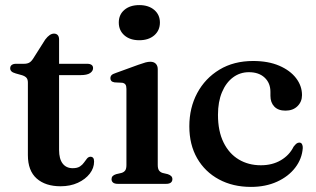

<svg xmlns="http://www.w3.org/2000/svg" viewBox="-20 -722 1240 754"><path d="M67 -426.5 42 -433.5Q29.5 -437 24.8 -442Q20 -447 20 -453.5Q20 -462.5 26.2 -467Q32.5 -471.5 42.5 -471.5H74Q86.5 -471.5 94.5 -475.8Q102.5 -480 110 -491.5L157.5 -566.5Q166.5 -578.5 175 -584.2Q183.5 -590 192 -590Q201.5 -590 206.8 -584Q212 -578 212 -567V-133Q212 -98 226 -79.8Q240 -61.5 265.5 -61.5Q283.5 -61.5 293.8 -68.2Q304 -75 310 -83.8Q316 -92.5 321.5 -99.2Q327 -106 335 -106.5Q342 -106.5 345.8 -102Q349.5 -97.5 349.5 -87.5Q349.5 -62 332.5 -40Q315.5 -18 285.8 -4.2Q256 9.5 218 9.5Q158.5 9.5 124 -21Q89.5 -51.5 89.5 -113V-397.5Q89.5 -410 84.2 -416.2Q79 -422.5 67 -426.5ZM161 -427V-471.5H322.5Q333.5 -471.5 339.5 -467.2Q345.5 -463 345.5 -454.5Q345.5 -443 333.8 -435Q322 -427 296 -427Z M599.5 -450.5V-74.5Q599.5 -60 604.2 -53Q609 -46 618 -43L639 -38Q648 -35 652.5 -30.2Q657 -25.5 657 -18.5Q657 -10 651 -5Q645 0 632 0H443Q430 0 424 -5Q418 -10 418 -18.5Q418 -25.5 422.2 -30.2Q426.5 -35 436 -38L457.5 -43Q467 -46 471.8 -52.8Q476.5 -59.5 476.5 -74V-373Q476.5 -385 472.5 -390.2Q468.5 -395.5 460 -397L430 -398.5Q421 -400 417.2 -404.2Q413.5 -408.5 413.5 -414.5Q413.5 -422 418 -426.8Q422.5 -431.5 435 -435.5L523 -467.5Q541 -474 551.5 -476.8Q562 -479.5 570 -479.5Q584.5 -479.5 592 -471.5Q599.5 -463.5 599.5 -450.5ZM527 -564Q490.5 -564 468.5 -583.2Q446.5 -602.5 446.5 -633.5Q446.5 -664.5 468.5 -683.2Q490.5 -702 527 -702Q563.5 -702 585.8 -683Q608 -664 608 -633.5Q608 -602.5 585.8 -583.2Q563.5 -564 527 -564Z M1166 -348.5Q1166 -322.5 1148.2 -305Q1130.5 -287.5 1101 -287.5Q1072.5 -287.5 1057.2 -303.5Q1042 -319.5 1042 -345.5V-361Q1042 -396 1019.2 -417.2Q996.5 -438.5 957.5 -438.5Q922.5 -438.5 895 -418Q867.5 -397.5 851.8 -360Q836 -322.5 836 -271Q836 -207 857.8 -162.8Q879.5 -118.5 917.5 -95.8Q955.5 -73 1004.5 -73Q1049.5 -73 1083 -92.8Q1116.5 -112.5 1133 -146Q1140.5 -155.5 1145.2 -158.8Q1150 -162 1155.5 -162Q1163 -162 1166.2 -155.5Q1169.5 -149 1169 -140.5Q1166 -98.5 1139.5 -63.8Q1113 -29 1068 -8.5Q1023 12 965.5 12Q894.5 12 839.8 -17.5Q785 -47 754.2 -100.5Q723.5 -154 723.5 -226Q723.5 -298.5 754.5 -356.5Q785.5 -414.5 841.8 -448.5Q898 -482.5 974 -482.5Q1033.5 -482.5 1076.5 -464Q1119.5 -445.5 1142.8 -415Q1166 -384.5 1166 -348.5Z"/></svg>

Font: Fraunces Medium
Style: Regular
Weight: 500
Version: Version 1.000;[b76b70a41]